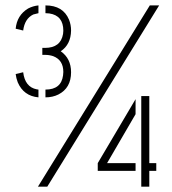

<svg xmlns="http://www.w3.org/2000/svg" viewBox="-20 -704 649 724"><path d="M151.4 -336.9V-366.2Q210.9 -366.2 217.8 -419.9Q218.8 -426.8 218.8 -432.6Q218.8 -477.5 180.7 -492.2Q166 -497.1 149.4 -497.1H139.6V-523.4H149.4Q209 -523.4 217.8 -576.2Q218.8 -582 218.8 -587.9Q218.8 -645.5 166 -653.3Q159.2 -654.3 151.4 -654.3V-683.6Q217.8 -683.6 240.2 -629.9Q248 -610.4 248 -588.9Q247.1 -536.1 209 -510.7Q248 -483.4 248 -431.6Q248 -372.1 200.2 -347.7Q178.7 -336.9 151.4 -336.9ZM512.7 0V-341.8H543V-88.9H569.3V-59.6H543V0ZM348.6 -59.6V-88.9L491.2 -330.1V-273.4L383.8 -88.9H491.2V-59.6ZM39.1 -424.8 67.4 -431.6Q74.2 -376 118.2 -367.2Q125 -366.2 125 -366.2V-336.9Q69.3 -341.8 46.9 -393.6Q41 -409.2 39.1 -424.8ZM39.1 -595.7Q43.9 -646.5 85.9 -671.9Q104.5 -681.6 125 -683.6V-654.3Q125 -654.3 105.5 -649.4Q73.2 -633.8 67.4 -588.9ZM123 0 544.9 -683.6H580.1L158.2 0Z"/></svg>

Font: Post No Bills Colombo
Style: Light
Weight: 400
Designer: Kosala Senevirathne, Siva Puranthara, Lasantha Premarathna, Tharique Azeez
Foundry: Mooniak
Version: Version 1.220 ; ttfautohint (v1.5)